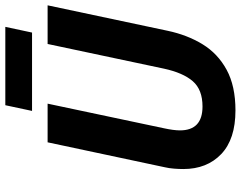

<svg xmlns="http://www.w3.org/2000/svg" viewBox="-114 -804 927 740"><g transform="rotate(-90 350.0 -433.5)"><path d="M295 10Q184 10 126.5 -45Q69 -100 69 -191Q69 -207 70.5 -226.5Q72 -246 76 -263L172 -714H321L226 -265Q218 -228 218 -204Q218 -117 310 -117Q375 -117 407.5 -154.5Q440 -192 456 -266L551 -714H700L602 -252Q586 -176 550 -117Q514 -58 451.5 -24Q389 10 295 10ZM293 -774 315 -877H617L595 -774Z"/></g></svg>

Font: Noto IKEA Latin
Style: Bold Italic
Weight: 700
Italic angle: -12°
Designer: Monotype Design Team
Foundry: Monotype Imaging Inc.
Version: Version 1.0